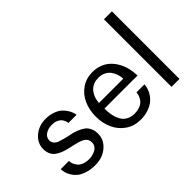

<svg xmlns="http://www.w3.org/2000/svg" viewBox="-110 -1149 1543 1543"><g transform="rotate(-45 661.0 -378.0)"><path d="M138.2 -162.1Q138.2 -145.5 144.3 -128.9Q150.4 -112.3 163.8 -95.2Q177.2 -78.1 203.4 -67.6Q229.5 -57.1 265.1 -57.1Q280.3 -57.1 297.1 -60.8Q314 -64.5 332.5 -72.8Q351.1 -81.1 363 -97.9Q375 -114.7 375 -137.2Q375 -158.7 364.3 -174.3Q353.5 -189.9 335.2 -199.2Q316.9 -208.5 293.2 -215.1Q269.5 -221.7 243.2 -227.3Q216.8 -232.9 190.7 -239.5Q164.6 -246.1 140.9 -256.6Q117.2 -267.1 98.9 -281.5Q80.6 -295.9 69.8 -319.8Q59.1 -343.8 59.1 -375Q59.1 -441.4 112.8 -487.8Q166.5 -534.2 244.1 -534.2Q287.6 -534.2 323 -522Q358.4 -509.8 379.4 -492.4Q400.4 -475.1 415 -452.6Q429.7 -430.2 435.8 -413.1Q441.9 -396 443.8 -380.9H351.1Q349.6 -395 344 -408.7Q338.4 -422.4 326.9 -435.5Q315.4 -448.7 293.9 -456.8Q272.5 -464.8 244.1 -464.8Q203.1 -464.8 173.1 -444.6Q143.1 -424.3 143.1 -390.1Q143.1 -368.2 156.7 -352.8Q170.4 -337.4 192.6 -329.8Q214.8 -322.3 243.2 -314.7Q271.5 -307.1 301 -301.8Q330.6 -296.4 358.9 -284.9Q387.2 -273.4 409.4 -258.3Q431.6 -243.2 445.3 -215.8Q459 -188.5 459 -151.9Q459 -82.5 403.3 -35.2Q347.7 12.2 265.1 12.2Q213.4 12.2 172.9 -1Q132.3 -14.2 109.1 -33.4Q85.9 -52.7 70.6 -77.6Q55.2 -102.5 50 -123Q44.9 -143.6 44.9 -162.1Z M780.8 12.2Q709.5 12.2 654.5 -24.9Q599.6 -62 571 -124Q542.5 -186 542.5 -261.2Q542.5 -336.9 570.1 -398.4Q597.7 -460 651.9 -497.1Q706.1 -534.2 777.3 -534.2Q822.3 -534.2 860.8 -519Q899.4 -503.9 926.8 -477.8Q954.1 -451.7 973.6 -416.5Q993.2 -381.3 1002.9 -341.1Q1012.7 -300.8 1013.7 -257.8H637.7Q637.7 -227.5 640.9 -201.7Q644 -175.8 653.6 -148.2Q663.1 -120.6 678.5 -101.3Q693.8 -82 720 -69.6Q746.1 -57.1 780.8 -57.1Q810.1 -57.1 833.3 -64.7Q856.4 -72.3 870.4 -83.7Q884.3 -95.2 893.6 -110.8Q902.8 -126.5 906.7 -140.1Q910.6 -153.8 911.6 -168H1002.4Q1000 -132.3 984.6 -100.3Q969.2 -68.4 942.1 -43Q915 -17.6 873.3 -2.7Q831.5 12.2 780.8 12.2ZM777.3 -467.8Q748.5 -467.8 725.1 -458.7Q701.7 -449.7 686.3 -434.8Q670.9 -419.9 660.2 -400.4Q649.4 -380.9 644.5 -361.1Q639.6 -341.3 638.7 -320.8H914.6Q913.1 -349.6 904.3 -375Q895.5 -400.4 879.4 -421.6Q863.3 -442.9 837.2 -455.3Q811 -467.8 777.3 -467.8Z M1142.1 0V-768.1H1232.4V0Z"/></g></svg>

Font: Standard
Style: Regular
Weight: 400
Designer: Bryce Wilner
Version: Version 2.000;PS 2.0;hotconv 16.6.51;makeotf.lib2.5.65220 DE